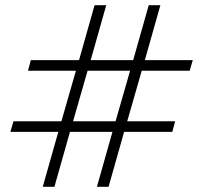

<svg xmlns="http://www.w3.org/2000/svg" viewBox="-20 -721 784 741"><path d="M20 -212 32 -253H217L273 -448H88L99 -489H285L345 -701H390L330 -489H494L554 -701H599L539 -489H724L712 -448H527L471 -253H656L645 -212H459L399 0H354L414 -212H250L190 0H145L205 -212ZM262 -253H426L482 -448H318Z"/></svg>

Font: Redaction
Style: Bold
Weight: 700
Designer: Jeremy Mickel / Forest Young
Foundry: MCKL
Version: Version 2.001; Redaction Bold